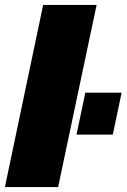

<svg xmlns="http://www.w3.org/2000/svg" viewBox="-25 -763 516 783"><path d="M-5 0 151 -743H369L212 0ZM287 -214 323 -385H471L435 -214Z"/></svg>

Font: Saira Thin Black
Style: Italic
Weight: 900
Italic angle: -12°
Version: Version 1.101